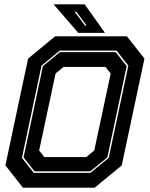

<svg xmlns="http://www.w3.org/2000/svg" viewBox="-20 -868 693 888"><path d="M86 0 5 -103 110 -597 235 -700H567L648 -597L543 -103L418 0ZM185 -141.5H379L416 -172L492 -528L468 -558.5H274L237 -528L161 -172ZM136 -68.5H398.5L483 -138L573.5 -564.5L519 -634H256L172 -564.5L81.5 -138ZM140 -75.5 89 -140 178.5 -562.5 257 -627H515L566 -562.5L476.5 -140L397.5 -75.5ZM465.5 -716H342L228 -848H371.5ZM380.5 -750 334 -813H326L373 -750Z"/></svg>

Font: Tourney Thin ExtraBold
Style: Italic
Weight: 800
Italic angle: -12°
Version: Version 1.015